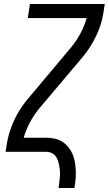

<svg xmlns="http://www.w3.org/2000/svg" viewBox="-20 -755 541 955"><path d="M271 180Q273 166 275 152Q277 138 278 124Q279 110 278 96.5Q277 83 274.5 69.5Q272 56 268 43.5Q264 31 256 21Q248 11 236 5.5Q224 0 210 0H8L15 -46Q25 -102 50.5 -157Q76 -212 115 -259L335 -521Q361 -553 380.5 -589.5Q400 -626 411 -665H118L129 -735H501L494 -689Q485 -633 459 -578Q433 -523 395 -476L174 -214Q148 -182 128.5 -145.5Q109 -109 98 -70H209Q231 -70 252 -65.5Q273 -61 290 -50Q307 -39 320 -23Q333 -7 341 11.5Q349 30 352.5 51Q356 72 357 93.5Q358 115 356 136.5Q354 158 350 180Z"/></svg>

Font: Iosevka Term Curly Oblique
Style: Regular
Weight: 400
Italic angle: -9°
Designer: Belleve Invis
Foundry: Belleve Invis
Version: Version 32.3.0